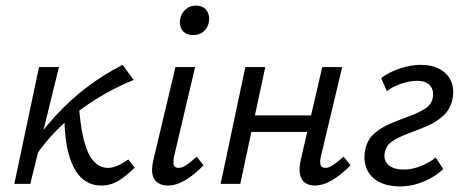

<svg xmlns="http://www.w3.org/2000/svg" viewBox="-20 -655 1656 684"><path d="M105 -97 78 -114Q125 -185 178 -242.5Q231 -300 290.5 -345Q350 -390 417 -424L456 -370Q411 -352 364.5 -326.5Q318 -301 272 -268Q226 -235 183.5 -192.5Q141 -150 105 -97ZM31 0 119 -416H190L88 0ZM340 6Q301 6 272 -19.5Q243 -45 226.5 -100Q210 -155 209 -244L260 -297Q265 -208 279 -155Q293 -102 315 -79.5Q337 -57 364 -57Q378 -57 391.5 -62Q405 -67 417 -74Q429 -81 437 -87L460 -58Q432 -30 403.5 -12Q375 6 340 6Z M578 6Q558 6 543.5 -3Q529 -12 524 -30.5Q519 -49 525 -79L605 -416H675L600 -97Q596 -78 599 -67.5Q602 -57 616 -57Q630 -57 645 -67.5Q660 -78 681 -97L705 -66Q672 -32 640 -13Q608 6 578 6ZM668 -530Q651 -530 639.5 -537.5Q628 -545 623.5 -558.5Q619 -572 622 -588Q626 -608 641 -621.5Q656 -635 678 -635Q695 -635 706 -627.5Q717 -620 722 -606.5Q727 -593 724 -576Q720 -555 705 -542.5Q690 -530 668 -530Z M1101 6Q1082 6 1068 -3Q1054 -12 1049 -33Q1044 -54 1052 -88L1128 -416H1199L1123 -97Q1119 -78 1122 -67.5Q1125 -57 1139 -57Q1152 -57 1167.5 -67.5Q1183 -78 1204 -97L1229 -66Q1195 -32 1163 -13Q1131 6 1101 6ZM766 0 854 -416H925L836 0ZM837 -185 850 -244H1127L1114 -185Z M1406 9Q1359 9 1328.5 -8Q1298 -25 1286 -54.5Q1274 -84 1281 -121Q1288 -157 1313 -179Q1338 -201 1371.5 -215Q1405 -229 1438 -241Q1471 -253 1494.5 -268Q1518 -283 1522 -308Q1526 -334 1512 -350.5Q1498 -367 1466 -367Q1440 -367 1410 -357Q1380 -347 1358 -330L1338 -377Q1369 -400 1407.5 -412Q1446 -424 1478 -424Q1520 -424 1548 -408Q1576 -392 1587.5 -364.5Q1599 -337 1592 -302Q1584 -265 1559 -242.5Q1534 -220 1501.5 -206Q1469 -192 1436 -180Q1403 -168 1379.5 -153Q1356 -138 1351 -113Q1345 -84 1363.5 -67.5Q1382 -51 1419 -51Q1448 -51 1479.5 -63.5Q1511 -76 1532 -94L1559 -53Q1532 -26 1490 -8.5Q1448 9 1406 9Z"/></svg>

Font: Ysabeau Office Medium
Style: Italic
Weight: 500
Italic angle: -12°
Designer: Christian Thalmann (Catharsis Fonts)
Version: Version 2.001;gftools[0.9.30]; featfreeze: tnum,lnum,ss02